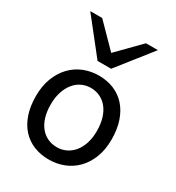

<svg xmlns="http://www.w3.org/2000/svg" viewBox="-188 -894 934 1020"><g transform="rotate(30 278.5 -384.5)"><path d="M130.4 -246.6Q130.4 -204.1 140.6 -170.4Q150.9 -136.7 169.7 -113.5Q188.5 -90.3 214.4 -78.1Q240.2 -65.9 272 -65.9Q301.3 -65.9 327.1 -78.1Q353 -90.3 372.3 -113.5Q391.6 -136.7 402.6 -170.4Q413.6 -204.1 413.6 -246.6Q413.6 -289.6 403.3 -323.5Q393.1 -357.4 374.3 -381.1Q355.5 -404.8 329.3 -417.2Q303.2 -429.7 272 -429.7Q242.2 -429.7 216.3 -417.2Q190.4 -404.8 171.4 -381.1Q152.3 -357.4 141.4 -323.5Q130.4 -289.6 130.4 -246.6ZM40 -246.6Q40 -309.6 59.1 -358.2Q78.1 -406.7 110.4 -440.2Q142.6 -473.6 185.5 -490.7Q228.5 -507.8 276.9 -507.8Q327.1 -507.8 368.9 -490.7Q410.6 -473.6 440.7 -440.2Q470.7 -406.7 487.3 -358.2Q503.9 -309.6 503.9 -246.6Q503.9 -183.6 484.9 -135.3Q465.8 -86.9 433.6 -54.2Q401.4 -21.5 358.4 -4.6Q315.4 12.2 267.1 12.2Q216.8 12.2 175 -4.6Q133.3 -21.5 103.3 -54.2Q73.2 -86.9 56.6 -135.3Q40 -183.6 40 -246.6ZM137.7 -781.2 272 -644.5 406.2 -781.2H479.5L313.5 -571.3H230.5L64.5 -781.2Z"/></g></svg>

Font: Andika Compact
Style: Regular
Weight: 400
Designer: Victor Gaultney, Annie Olsen, Julie Remington, Don Collingsworth, Eric Hays, Becca Hirsbrunner
Foundry: SIL International
Version: Version 5.000 ; LnSpcTght